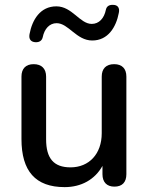

<svg xmlns="http://www.w3.org/2000/svg" viewBox="-20 -758 609 787"><path d="M125 -585C142 -584 152 -592 155 -605C162 -640 183 -663 212 -663C261 -663 293 -592 358 -592C423 -592 456 -647 467 -705C472 -727 461 -738 444 -738C427 -739 417 -732 414 -718C407 -683 386 -660 356 -660C307 -660 276 -732 211 -732C145 -732 112 -677 101 -618C97 -596 108 -586 125 -585ZM245 9C313 9 369 -22 400 -78V-44C400 -11 418 7 449 7C481 7 498 -11 498 -44V-444C498 -477 480 -495 448 -495C415 -495 397 -477 397 -444V-212C397 -127 345 -72 269 -72C200 -72 169 -109 169 -187V-444C169 -477 150 -495 118 -495C86 -495 68 -477 68 -444V-188C68 -57 125 9 245 9Z"/></svg>

Font: Nunito SemiBold
Style: Regular
Weight: 600
Designer: Vernon Adams
Foundry: Vernon Adams
Version: Version 3.602